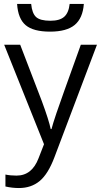

<svg xmlns="http://www.w3.org/2000/svg" viewBox="-20 -722 508 965"><path d="M1 -497.1H81.5L190.4 -213.4Q226.1 -116.7 234.9 -73.2H238.8Q244.6 -96.7 263.4 -152.6Q282.2 -208.5 386.2 -497.1H467.3L253.4 68.8Q221.7 152.8 179.2 188Q136.7 223.1 75.2 223.1Q41 223.1 7.3 215.3V155.3Q32.2 160.6 63 160.6Q140.6 160.6 173.8 73.2L201.2 2.9ZM231.4 -563Q147.9 -563 109.4 -595.2Q70.8 -627.4 65.9 -702.1H136.7Q141.1 -654.8 161.6 -636.2Q182.1 -617.7 233.4 -617.7Q280.3 -617.7 302.7 -637.7Q325.2 -657.7 330.1 -702.1H401.4Q396 -630.4 355.5 -596.7Q314.9 -563 231.4 -563Z"/></svg>

Font: Bpm'online Open Sans
Style: Regular
Weight: 400
Foundry: Ascender Corporation
Version: Version 1.10